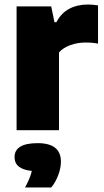

<svg xmlns="http://www.w3.org/2000/svg" viewBox="-20 -577 460 851"><path d="M53.5 -548.5H207L221.5 -478.5H230Q250.5 -518.5 286.5 -537.8Q322.5 -557 370 -557Q390.5 -557 414.5 -553V-383.5Q392.5 -388.5 358 -388.5Q323.5 -388.5 291.2 -376.8Q259 -365 241.5 -344.5V0H53.5ZM250 139.5Q250 167.5 238 199.5Q226 231.5 207 254H91Q114.5 211 121 180.5Q44.5 173 44.5 119.5Q44.5 57.5 147 57.5Q250 57.5 250 139.5Z"/></svg>

Font: Encode Sans ExtraBold
Style: Regular
Weight: 800
Designer: Multiple Designers
Foundry: Impallari Type
Version: Version 2.000